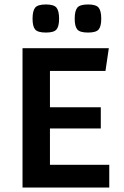

<svg xmlns="http://www.w3.org/2000/svg" viewBox="-20 -841 556 861"><path d="M204 -265V-102H470V0H81V-625H468L453 -523H204V-360H432V-265ZM375 -695Q338 -695 326.5 -709Q315 -723 315 -757Q315 -792 326.5 -806.5Q338 -821 375 -821Q411 -821 422.5 -806.5Q434 -792 434 -757Q434 -723 422.5 -709Q411 -695 375 -695ZM186 -695Q149 -695 137.5 -709Q126 -723 126 -757Q126 -792 137.5 -806.5Q149 -821 186 -821Q222 -821 233.5 -806.5Q245 -792 245 -757Q245 -723 233.5 -709Q222 -695 186 -695Z"/></svg>

Font: Changa Medium
Style: Regular
Weight: 500
Designer: Eduardo Rodriguez Tunni
Foundry: Eduardo Rodriguez Tunni
Version: Version 3.003